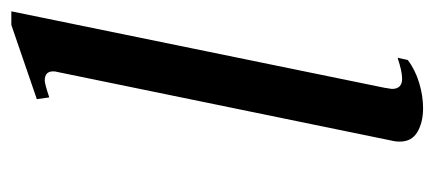

<svg xmlns="http://www.w3.org/2000/svg" viewBox="-234 -523 767 339"><g transform="rotate(-90 149.5 -353.5)"><path d="M69 -31Q69 -38 70 -42L192 -636Q193 -639 193 -643Q193 -658 177 -658Q171 -658 147 -650L144 -672L275 -717H299L164 -58L162 -45Q162 -27 180 -27Q193 -27 217 -35L213 -17Q196 -4 173 3Q150 10 128 10Q103 10 86 0Q69 -10 69 -31Z"/></g></svg>

Font: Taviraj
Style: Italic
Weight: 400
Italic angle: -12°
Designer: Katatrad Team
Foundry: CadsonDemak
Version: Version 1.001